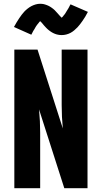

<svg xmlns="http://www.w3.org/2000/svg" viewBox="-20 -998 540 1018"><path d="M56 0V-735H179L313 -317Q310 -348 308.5 -379Q307 -410 307 -441V-735H444V0H321L187 -418Q190 -387 191.5 -356Q193 -325 193 -294V0ZM307 -812Q302 -812 297 -812.5Q292 -813 287.5 -814Q283 -815 279 -816Q275 -817 270.5 -819Q266 -821 261.5 -823Q257 -825 253.5 -827.5Q250 -830 246 -832.5Q242 -835 238 -838.5Q234 -842 230.5 -845Q227 -848 224 -851.5Q221 -855 218 -858Q215 -861 212.5 -864Q210 -867 206 -872Q202 -877 198.5 -880.5Q195 -884 191.5 -887Q188 -890 188 -891V-892Q188 -892 189 -892H191Q192 -891 194 -891H198Q198 -890 196 -888.5Q194 -887 191 -884Q188 -881 187 -879.5Q186 -878 185 -876.5Q184 -875 182.5 -873.5Q181 -872 179.5 -870Q178 -868 176.5 -866Q175 -864 173.5 -862Q172 -860 170.5 -857.5Q169 -855 167.5 -852.5Q166 -850 164.5 -847Q163 -844 161 -841Q159 -838 157 -835Q155 -832 153.5 -828.5Q152 -825 150 -821.5Q148 -818 146 -814L54 -855Q61 -868 68 -879.5Q75 -891 82 -901.5Q89 -912 95.5 -920.5Q102 -929 109 -936.5Q116 -944 126 -952Q136 -960 146.5 -965.5Q157 -971 169 -974.5Q181 -978 193 -978Q198 -978 203 -977.5Q208 -977 212.5 -976Q217 -975 221 -973.5Q225 -972 229.5 -970.5Q234 -969 238.5 -966.5Q243 -964 246.5 -962Q250 -960 254 -957Q258 -954 262 -951Q266 -948 269.5 -944.5Q273 -941 276 -937.5Q279 -934 282 -931Q285 -928 287.5 -925Q290 -922 294 -917.5Q298 -913 301.5 -909.5Q305 -906 308.5 -902.5Q312 -899 312 -898H302Q302 -900 304 -901.5Q306 -903 309 -906Q312 -909 313 -910Q314 -911 315 -912.5Q316 -914 317.5 -916Q319 -918 320.5 -919.5Q322 -921 323.5 -923Q325 -925 326.5 -927.5Q328 -930 329.5 -932.5Q331 -935 332.5 -937.5Q334 -940 335.5 -942.5Q337 -945 339 -948Q341 -951 343 -954.5Q345 -958 346.5 -961Q348 -964 350 -968Q352 -972 354 -975L446 -935Q439 -921 432 -909.5Q425 -898 418 -888Q411 -878 404.5 -869.5Q398 -861 391 -853.5Q384 -846 374 -837.5Q364 -829 353.5 -823.5Q343 -818 331 -815Q319 -812 307 -812Z"/></svg>

Font: Iosevka Heavy
Style: Regular
Weight: 900
Monospace: yes
Designer: Belleve Invis
Foundry: Belleve Invis
Version: Version 32.5.0; ttfautohint (v1.8.4)